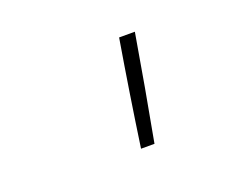

<svg xmlns="http://www.w3.org/2000/svg" viewBox="-63 -886 702 550"><g transform="rotate(-20 288.0 -611.5)"><path d="M286 -451H327Q357 -611 384 -772H336Q309 -611 286 -451Z"/></g></svg>

Font: Iosevka Sparkle XLtObl
Style: Regular
Weight: 200
Italic angle: -9°
Designer: Belleve Invis
Foundry: Belleve Invis
Version: Version 4.5.0; ttfautohint (v1.8.3)